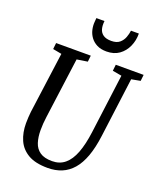

<svg xmlns="http://www.w3.org/2000/svg" viewBox="-174 -1084 1005 1202"><g transform="rotate(20 328.0 -483.0)"><path d="M592 -690.5 540.5 -295.5Q530 -213.5 508.8 -155.2Q487.5 -97 456 -60.8Q424.5 -24.5 382.8 -7.2Q341 10 289.5 10Q207.5 10 159 -18.5Q110.5 -47 89 -96Q67.5 -145 67.5 -207Q67.5 -228.5 68.8 -247.2Q70 -266 72 -284.5L127 -690.5L68.5 -701.5L73 -743H304L299.5 -701.5L228.5 -690.5L174.5 -288Q171 -264 169.5 -241.2Q168 -218.5 168 -197.5Q168 -151.5 179.5 -115.8Q191 -80 220 -59.8Q249 -39.5 301 -39.5Q351.5 -39.5 386.2 -68.5Q421 -97.5 442.8 -154.5Q464.5 -211.5 475.5 -295.5L527 -690.5L466 -701.5L470.5 -743H656L651.5 -701.5ZM386.5 -801Q348.5 -801 322.2 -814.5Q296 -828 280 -850Q264 -872 258 -898.5Q252 -925 254.5 -951.5Q255.5 -958 255.5 -964Q255.5 -970 256.5 -976H310.5Q307 -946.5 313 -923.5Q319 -900.5 338.2 -887Q357.5 -873.5 392 -873.5Q428 -873.5 447.5 -890.2Q467 -907 475.8 -930.8Q484.5 -954.5 487 -976H539.5Q540 -929.5 522 -889.5Q504 -849.5 470 -825.2Q436 -801 386.5 -801Z"/></g></svg>

Font: Merriweather 24pt SemiCondensed
Style: Italic
Weight: 400
Width: 4
Italic angle: -7.8°
Designer: Eben Sorkin
Foundry: Eben Sorkin
Version: Version 2.101